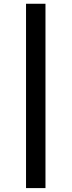

<svg xmlns="http://www.w3.org/2000/svg" viewBox="-20 -801 377 1012"><path d="M219.7 -781.2V190.4H117.2V-781.2Z"/></svg>

Font: Lesson One
Style: Bold
Weight: 700
Designer: But Ko, Victor Gaultney, Annie Olsen, Julie Remington, Don Collingsworth, Eric Hays, Becca Hirsbrunner
Version: Version 1.100